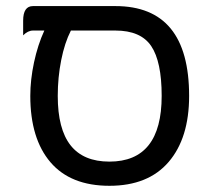

<svg xmlns="http://www.w3.org/2000/svg" viewBox="-20 -597 688 628"><path d="M598.6 -283.2Q598.6 -145.5 531.7 -67.4Q464.8 10.7 337.9 10.7Q210.9 10.7 145 -66.4Q79.1 -143.6 79.1 -283.2Q79.1 -335.9 91.3 -393.1Q103.5 -450.2 125 -497.1H87.9Q71.3 -497.1 55.7 -481.4Q55.7 -497.1 55.7 -529.3Q55.7 -577.1 87.9 -577.1H357.4Q598.6 -577.1 598.6 -283.2ZM508.8 -283.2Q508.8 -395.5 474.6 -446.3Q440.4 -497.1 357.4 -497.1H211.9Q191.4 -457 180.2 -400.4Q168.9 -343.8 168.9 -283.2Q168.9 -174.8 210.9 -121.6Q252.9 -68.4 337.9 -68.4Q508.8 -68.4 508.8 -283.2Z"/></svg>

Font: YuPearl-Regular
Style: Regular
Weight: 400
Designer: Max Yao
Foundry: Max-Everyday
Version: Version 1.011; ttfautohint (v1.8.3)